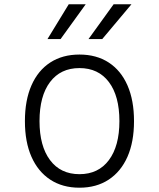

<svg xmlns="http://www.w3.org/2000/svg" viewBox="-20 -860 740 894"><path d="M350 14Q271 14 214 -23.5Q157 -61 126.5 -130Q96 -199 96 -296Q96 -393 126.5 -462.5Q157 -532 214 -569Q271 -606 350 -606Q429 -606 486 -569Q543 -532 573.5 -462.5Q604 -393 604 -296Q604 -199 573.5 -130Q543 -61 486 -23.5Q429 14 350 14ZM350 -49Q438 -49 487 -114.5Q536 -180 536 -296Q536 -413 487 -478Q438 -543 350 -543Q262 -543 213 -478Q164 -413 164 -296Q164 -180 213 -114.5Q262 -49 350 -49ZM201 -678 300 -840H379L262 -678ZM392 -678 509 -840H592L456 -678Z"/></svg>

Font: Martian Mono SemiExpanded ExtraLight
Style: Regular
Weight: 250
Monospace: yes
Version: Version 0.930